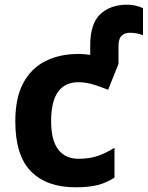

<svg xmlns="http://www.w3.org/2000/svg" viewBox="-20 -785 627 815"><path d="M300 10Q178 10 111.5 -57.5Q45 -125 45 -270Q45 -370 79 -433Q113 -496 173.5 -526Q234 -556 313 -556Q326 -556 338.5 -555Q351 -554 363 -552V-593Q363 -685 406 -725Q449 -765 518 -765Q541 -765 559.5 -760Q578 -755 587 -750V-636Q579 -639 564 -642.5Q549 -646 532 -646Q509 -646 496 -633Q483 -620 483 -590V-514L439 -404Q404 -418 373.5 -427Q343 -436 313 -436Q197 -436 197 -271Q197 -189 227.5 -150Q258 -111 313 -111Q360 -111 396 -123.5Q432 -136 466 -158V-31Q432 -9 394.5 0.5Q357 10 300 10Z"/></svg>

Font: RS Noto Sans
Style: Bold
Weight: 700
Designer: Monotype Design Team
Foundry: Monotype Imaging Inc.
Version: Version 3.10